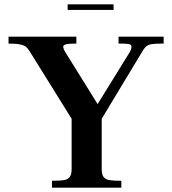

<svg xmlns="http://www.w3.org/2000/svg" viewBox="-20 -870 798 890"><path d="M312 -85.5V-319.5L115 -636Q108 -647.5 99.2 -654Q90.5 -660.5 72 -664.2Q53.5 -668 19.5 -668V-700H334V-668Q300.6 -668 286.8 -664.8Q273 -661.5 273 -653.5Q273 -644 284.5 -625.5L432.5 -387.5L581.5 -628.5Q585 -634.5 587.2 -641.4Q589.5 -648.2 589.5 -653.6Q589.5 -660 585.5 -662.8Q581.5 -665.5 569.2 -666.8Q556.9 -668 529.5 -668V-700H738.5V-668Q705 -668 688.8 -666.2Q672.5 -664.5 662 -657.8Q651.5 -651 642.5 -636L451.5 -319.5V-85.5Q451.5 -60.6 460.5 -49.3Q469.5 -38 487.5 -35Q505.5 -32 542.5 -32V0H221V-32Q258.5 -32 276.2 -35Q294 -38 303 -49.3Q312 -60.6 312 -85.5ZM293.5 -850H506.5V-824H293.5Z"/></svg>

Font: Didactic
Style: Regular
Weight: 400
Designer: Tyler Finck
Foundry: Etcetera Type Co
Version: Version 3.007;FEAKit 1.0